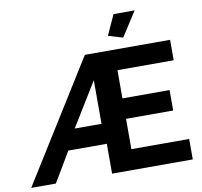

<svg xmlns="http://www.w3.org/2000/svg" viewBox="-120 -1017 1181 1120"><g transform="rotate(-10 470.5 -457.5)"><path d="M655.8 -770 569.8 -795.9 624 -915H749ZM418 -710H922.9V-588.9H589.8V-421.9H869.1V-300.8H589.8V-121.1H932.1V0H454.1V-176.8H226.1L121.1 0H-24.9ZM443.8 -296.9V-555.2L285.2 -296.9Z"/></g></svg>

Font: Rawline
Style: Bold
Weight: 700
Designer: Matt McInerney, Pablo Impallari, Rodrigo Fuenzalida
Foundry: Matt McInerney, Pablo Impallari, Rodrigo Fuenzalida
Version: Version 4.020;PS 004.020;hotconv 1.0.88;makeotf.lib2.5.64775